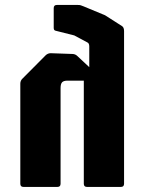

<svg xmlns="http://www.w3.org/2000/svg" viewBox="-20 -736 565 756"><path d="M204 -716.5H286Q294 -716.5 297.8 -715.2Q301.5 -714 309 -711L393.5 -676L460 -633.5Q468.5 -628.5 468.5 -613.5V-12.5Q468.5 0 456 0H322.5Q310 0 310 -12.5V-418.5H246.5Q230.5 -418.5 224.5 -412Q218.5 -405.5 218.5 -389V-12.5Q218.5 0 206 0H72.5Q60 0 60 -12.5V-406.5Q60 -418.5 68.5 -426.5L160 -518.5Q168.5 -526.5 180 -526.5L265 -523.5Q276.5 -523.5 285 -515L331.5 -471.5V-553.5Q331.5 -565.5 324 -569L272.5 -596.5L199 -615Q191.5 -616.5 191.5 -626V-704Q191.5 -716.5 204 -716.5Z"/></svg>

Font: Jaro
Style: Regular
Weight: 400
Designer: Agyei Archer, Celine Hurka, Mirko Velimirović
Version: Version 1.000